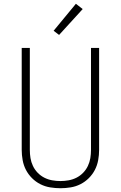

<svg xmlns="http://www.w3.org/2000/svg" viewBox="-20 -989 640 1017"><path d="M300 8Q273 8 245.5 3.5Q218 -1 193.5 -13.5Q169 -26 149.5 -45.5Q130 -65 117.5 -89Q105 -113 100 -140.5Q95 -168 95 -195V-735H138V-195Q138 -173 141.5 -151.5Q145 -130 154.5 -110Q164 -90 179.5 -74Q195 -58 214.5 -48Q234 -38 256 -34Q278 -30 300 -30Q322 -30 344 -34Q366 -38 385.5 -48Q405 -58 420.5 -74Q436 -90 445.5 -110Q455 -130 458.5 -151.5Q462 -173 462 -195V-735H505V-195Q505 -168 500 -140.5Q495 -113 482.5 -89Q470 -65 450.5 -45.5Q431 -26 406.5 -13.5Q382 -1 354.5 3.5Q327 8 300 8ZM293 -804 264 -826 382 -969 418 -941Z"/></svg>

Font: Iosevka Curly XLtEx
Style: Regular
Weight: 200
Width: 7
Monospace: yes
Designer: Belleve Invis
Foundry: Belleve Invis
Version: Version 11.1.0; ttfautohint (v1.8.3)